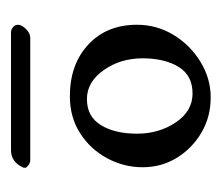

<svg xmlns="http://www.w3.org/2000/svg" viewBox="-47 -517 403 349"><g transform="rotate(90 154.5 -342.5)"><path d="M25 -390Q25 -426 43.5 -456.5Q62 -487 92.5 -505.5Q123 -524 157 -524Q192 -524 220.5 -507.5Q249 -491 266.5 -463Q284 -435 284 -400Q284 -366 267.5 -335.5Q251 -305 222 -286.5Q193 -268 155 -268Q97 -268 61 -301.5Q25 -335 25 -390ZM223 -390Q223 -430 202.5 -460.5Q182 -491 150 -491Q117 -491 101.5 -465.5Q86 -440 86 -400Q86 -360 107.5 -329.5Q129 -299 160 -299Q192 -299 207.5 -324.5Q223 -350 223 -390ZM271 -196Q276 -196 280.5 -192.5Q285 -189 285 -187Q285 -183 284 -182Q274 -161 253 -161H39Q34 -161 29.5 -164.5Q25 -168 25 -174Q25 -180 32.5 -188Q40 -196 49 -196Z"/></g></svg>

Font: Benne
Style: Regular
Weight: 400
Designer: John-Daniel Harrington
Version: Version 1.001